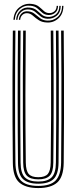

<svg xmlns="http://www.w3.org/2000/svg" viewBox="-20 -957 392 984"><path d="M176.2 6.8Q110.8 6.8 78.6 -21.9Q46.5 -50.5 45.8 -122.8Q44.8 -216.2 44.2 -330.5Q43.8 -444.8 44.1 -565.8Q44.5 -686.8 45.8 -800H59Q58 -722.8 57.6 -634.8Q57.2 -546.8 57.2 -456.2Q57.2 -365.8 57.6 -280.5Q58 -195.2 59 -124Q59.8 -61 86.2 -32.6Q112.8 -4.2 176.2 -4.2Q239.2 -4.2 265.8 -32.6Q292.2 -61 293.2 -124Q294.2 -217 294.6 -331.2Q295 -445.5 294.8 -566.4Q294.5 -687.2 293.2 -800H306.5Q307.5 -697.2 307.9 -581.4Q308.2 -465.5 308 -348Q307.8 -230.5 306.5 -122.8Q305.5 -50 273.2 -21.6Q241 6.8 176.2 6.8ZM176.2 -15.5Q123.5 -15.5 98.1 -39Q72.8 -62.5 72.2 -123Q70.5 -278.8 70.5 -453.4Q70.5 -628 72.2 -800H85.5Q84.2 -693.2 83.9 -575.2Q83.5 -457.2 83.9 -341Q84.2 -224.8 85.5 -123.2Q86 -69.5 107.5 -48Q129 -26.5 176.2 -26.5Q223 -26.5 244.5 -47.9Q266 -69.2 266.5 -123.2Q267.8 -224.2 268.1 -338Q268.5 -451.8 268.1 -569.5Q267.8 -687.2 266.5 -800H280Q281 -692 281.4 -574.4Q281.8 -456.8 281.4 -341Q281 -225.2 280 -123Q279.2 -63 254.4 -39.2Q229.5 -15.5 176.2 -15.5ZM176.2 -37.8Q135.8 -37.8 117.5 -56.6Q99.2 -75.5 98.8 -123.8Q97.8 -216.8 97.2 -330.6Q96.8 -444.5 97.1 -565.4Q97.5 -686.2 98.8 -800H112Q110.5 -636.8 110.2 -472.9Q110 -309 112.2 -123.8Q112.8 -82.2 127 -65.5Q141.2 -48.8 176.2 -48.8Q211 -48.8 225.1 -65.5Q239.2 -82.2 239.8 -123.8Q241.5 -253 241.9 -364.8Q242.2 -476.5 241.8 -582.5Q241.2 -688.5 240 -800H253.2Q254.2 -723 254.6 -635.4Q255 -547.8 255 -457.5Q255 -367.2 254.6 -281.8Q254.2 -196.2 253.2 -123.8Q252.8 -74.8 234.4 -56.2Q216 -37.8 176.2 -37.8ZM48.8 -855.5Q52 -898.2 79.5 -919.4Q107 -940.5 140.5 -937Q164.5 -934.8 178.5 -923.6Q192.5 -912.5 203.5 -901.9Q214.5 -891.2 229.5 -890Q244.5 -888.5 257.2 -897.8Q270 -907 270.5 -927H277.5Q277.2 -902.5 261.5 -890.6Q245.8 -878.8 226.8 -880.2Q208.2 -881.5 196.4 -892.1Q184.5 -902.8 171.9 -913.9Q159.2 -925 138 -927.5Q105.5 -931.5 81.8 -911.1Q58 -890.8 55.8 -855.5ZM62.5 -855.5Q64.8 -885.5 84.6 -903.6Q104.5 -921.8 133.8 -917.8Q154.8 -915.5 168 -904.4Q181.2 -893.2 193.4 -882.6Q205.5 -872 223.8 -870.5Q248.5 -868.8 266.4 -883.4Q284.2 -898 284.2 -927H291.2Q291 -893.5 270.5 -876.4Q250 -859.2 222.2 -861Q201.8 -862.2 188.2 -873Q174.8 -883.8 162.1 -894.8Q149.5 -905.8 131.8 -908.2Q106 -911.5 88.6 -896.1Q71.2 -880.8 69.5 -855.5ZM76.5 -855.5Q78 -876.5 91.4 -889.1Q104.8 -901.8 127.8 -898.5Q145.5 -896.2 158.6 -885.2Q171.8 -874.2 185.9 -863.5Q200 -852.8 220.5 -851.5Q251 -849 274.5 -869.1Q298 -889.2 298.2 -927H305Q304.5 -884.8 278.5 -862Q252.5 -839.2 218.8 -841.8Q194.5 -843 178.4 -853.8Q162.2 -864.5 150 -875.5Q137.8 -886.5 125 -888.8Q107.8 -891.8 96.1 -881.8Q84.5 -871.8 83.5 -855.5Z"/></svg>

Font: Big Shoulders Inline Display
Style: Regular
Weight: 400
Designer: Patric King
Foundry: XO Type Co
Version: Version 1.000